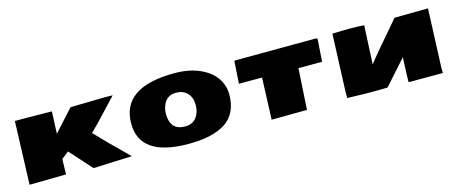

<svg xmlns="http://www.w3.org/2000/svg" viewBox="-37 -972 3433 1441"><g transform="rotate(-15 1679.0 -251.5)"><path d="M559.6 8.8 406.7 -161.6 350.6 -117.7 348.1 1 63.5 5.4 80.6 -485.8H164.1L367.7 -483.4L360.4 -311.5L511.2 -477.5L780.8 -482.9Q801.8 -482.9 839.8 -481.9L675.8 -307.6L616.7 -248.5Q707.5 -151.9 860.4 -3.4Z M1189.5 -244.1Q1189.5 -115.2 1304.7 -115.2Q1362.8 -115.2 1392.8 -153.8Q1422.9 -192.4 1422.9 -250.5Q1422.9 -308.6 1390.9 -343Q1358.9 -377.4 1302.7 -377.4Q1246.6 -377.4 1218 -337.6Q1189.5 -297.9 1189.5 -244.1ZM918.9 -240.2Q918.9 -522.5 1330.1 -522.5Q1483.4 -522.5 1584 -453.1Q1632.8 -419.9 1659.9 -369.6Q1687 -319.3 1687 -263.2Q1687 -116.2 1588.1 -49.1Q1489.3 18.1 1296.9 18.1Q918.9 18.1 918.9 -240.2Z M2219.7 1.5 1944.8 3.9 1957 -320.3H1777.3L1787.6 -479V-491.7L1793 -496.6L2423.8 -499.5L2435.1 -494.6L2422.9 -317.9H2239.3Z M2784.7 -200.7Q2825.2 -254.9 3033.7 -496.6L3294.4 -499.5L3275.9 -40Q3275.9 -12.2 3276.9 -2H3010.3Q3010.3 -46.4 3017.1 -194.3L2847.7 -4.4Q2796.9 -2.4 2730 -2.4Q2663.1 -2.4 2574.7 -5.4L2534.7 -6.3V-57.1L2552.2 -502Q2624.5 -504.9 2687.5 -504.9Q2750.5 -504.9 2799.3 -501L2796.9 -457Q2787.1 -243.2 2784.7 -200.7Z"/></g></svg>

Font: Seymour One
Style: Book
Weight: 400
Designer: vernon adams
Foundry: vernon adams
Version: Version 1.000; ttfautohint (v0.93) -l 8 -r 50 -G 200 -x 0 -w